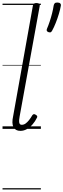

<svg xmlns="http://www.w3.org/2000/svg" viewBox="-20 -1018 501 1517"><path d="M141 16Q102 16 86.5 -13.5Q71 -43 84 -101L240 -974Q242 -985 248.5 -989.5Q255 -994 268 -994Q283 -994 289.5 -988.5Q296 -983 294 -972L135 -97Q129 -67 132 -49.5Q135 -32 152 -32Q168 -32 182 -42Q196 -52 209.5 -69Q223 -86 235 -107Q241 -115 247 -116Q253 -117 261 -112Q271 -107 273.5 -100.5Q276 -94 272 -88Q258 -59 237.5 -35.5Q217 -12 192.5 2Q168 16 141 16ZM363 -764Q352 -768 349.5 -775Q347 -782 352 -793Q362 -816 372.5 -847.5Q383 -879 391.5 -912.5Q400 -946 404 -974Q406 -984 411.5 -991Q417 -998 432 -998Q449 -998 456 -991Q463 -984 461 -974Q456 -944 445 -907.5Q434 -871 420 -836Q406 -801 392 -776Q388 -768 382 -764Q376 -760 363 -764ZM0 469H303V479H0ZM0 -20H303V0H0ZM0 -505H303V-500H0ZM0 -989H303V-979H0Z"/></svg>

Font: Playwrite DE VA Guides
Style: Regular
Weight: 400
Designer: Veronika Burian, José Scaglione
Foundry: TypeTogether
Version: Version 1.003